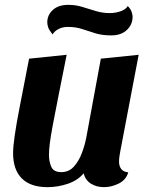

<svg xmlns="http://www.w3.org/2000/svg" viewBox="-20 -752 613 792"><path d="M176 20Q106 20 70 -16Q34 -52 34 -120Q34 -146 40.5 -192Q47 -238 62 -315Q77 -392 100 -510L255 -526Q234 -421 220 -350.5Q206 -280 197.5 -234.5Q189 -189 185.5 -161Q182 -133 182 -113Q182 -86 191.5 -64Q201 -42 233 -42Q264 -42 284.5 -64.5Q305 -87 317.5 -120Q330 -153 336 -185L396 -510L552 -526L476 -127Q474 -118 472.5 -106Q471 -94 471 -85Q471 -67 480 -55Q489 -43 509 -41Q500 -10 470 5Q440 20 409 20Q378 20 355 5.5Q332 -9 325 -37Q301 -8 260 6Q219 20 176 20ZM439 -606Q402 -606 374 -614.5Q346 -623 319.5 -632Q293 -641 259 -641Q238 -641 221 -632Q204 -623 197 -610Q183 -627 179 -638.5Q175 -650 175 -660Q175 -690 198 -711Q221 -732 262 -732Q292 -732 319.5 -723.5Q347 -715 375 -706.5Q403 -698 433 -698Q456 -698 477.5 -705.5Q499 -713 507 -727Q519 -715 523 -703Q527 -691 527 -683Q527 -651 503.5 -628.5Q480 -606 439 -606Z"/></svg>

Font: Sansita Swashed SemiBold
Style: Regular
Weight: 600
Designer: Pablo Cosgaya
Foundry: Omnibus-Type
Version: Version 1.003; ttfautohint (v1.8.3)